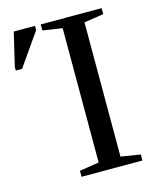

<svg xmlns="http://www.w3.org/2000/svg" viewBox="-137 -726 649 797"><g transform="rotate(-15 188.0 -327.5)"><path d="M292 -39.1 376 -25.9V0H114.3V-25.9L198.2 -39.1V-616.2L114.3 -628.9V-654.8H376V-628.9L292 -616.2ZM-35.2 -496.6V-512.7L-1.5 -655.3H89.8V-637.2L-8.3 -496.6Z"/></g></svg>

Font: Times New Roman
Style: Regular
Weight: 400
Designer: Steve Matteson
Foundry: Ascender Corporation
Version: Version 2.00.3